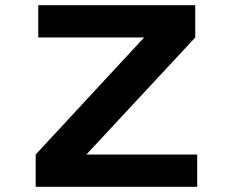

<svg xmlns="http://www.w3.org/2000/svg" viewBox="-20 -720 915 740"><path d="M117.5 0V-124.5L535.5 -575.5H127.5V-700H732.5V-575.5L313 -124.5H740V0Z"/></svg>

Font: Trispace SemiExpanded
Style: Bold
Weight: 700
Width: 6
Designer: Tyler Finck
Foundry: Etcetera Type Company
Version: Version 1.210; ttfautohint (v1.8.3)